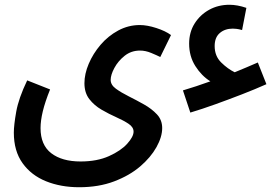

<svg xmlns="http://www.w3.org/2000/svg" viewBox="-20 -555 1172 805"><path d="M778 -83 747 -176Q801 -192 862 -214Q825 -237 799 -278Q773 -319 773 -372Q773 -420 796 -456.5Q819 -493 857 -514Q895 -535 942 -535Q975 -535 1013 -522L995 -429Q981 -433 971.5 -434Q962 -435 956 -435Q923 -435 901.5 -416.5Q880 -398 880 -362Q880 -320 907.5 -293Q935 -266 964 -252Q1013 -272 1061 -293L1097 -202Q1050 -181 994.5 -159.5Q939 -138 883.5 -118Q828 -98 778 -83ZM38 1Q38 -30 48 -86.5Q58 -143 94 -218L190 -180Q169 -128 159.5 -88.5Q150 -49 150 -18Q150 53 195 87.5Q240 122 318 122Q387 122 437 99.5Q487 77 513.5 47.5Q540 18 540 -3Q540 -22 519 -36Q498 -50 467.5 -63.5Q437 -77 406 -95Q375 -113 354.5 -139.5Q334 -166 334 -206Q334 -245 352 -287.5Q370 -330 401.5 -367Q433 -404 475.5 -427Q518 -450 566 -450Q597 -450 635.5 -437.5Q674 -425 697 -408L652 -316Q638 -323 614 -333Q590 -343 567 -343Q530 -343 502.5 -321Q475 -299 459.5 -270Q444 -241 444 -220Q444 -199 466 -183Q488 -167 520 -151Q552 -135 584 -117Q616 -99 638 -75.5Q660 -52 660 -18Q660 19 636 62Q612 105 567.5 143Q523 181 458.5 205.5Q394 230 312 230Q235 230 173 205Q111 180 74.5 129Q38 78 38 1Z"/></svg>

Font: Noto Sans Arabic ExtCond SemBd
Style: Regular
Weight: 600
Width: 2
Designer: Monotype Design Team, Nadine Chahine, Nizar Qandah and Khaled Hosny
Foundry: Monotype Imaging Inc.
Version: Version 2.012; ttfautohint (v1.8.4.7-5d5b)